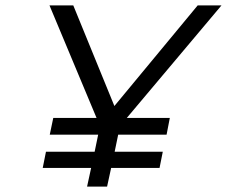

<svg xmlns="http://www.w3.org/2000/svg" viewBox="-20 -690 839 710"><path d="M163 -670 337 -254H177L164 -192H343L330 -129H150L138 -69H317L302 0H376L391 -69H570L582 -129H404L417 -192H596L608 -254H449L799 -670H711L403 -298L251 -670Z"/></svg>

Font: LT Wave Text Light Italic
Style: Regular
Weight: 300
Designer: Daniel Lyons
Version: Version 2.5 (Glyphs App)